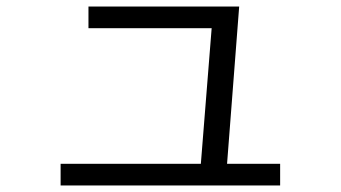

<svg xmlns="http://www.w3.org/2000/svg" viewBox="-20 -573 1040 586"><path d="M250 -553H710L673 -73H835V-7H165V-73H593L626 -487H250Z"/></svg>

Font: M PLUS 1p
Style: Regular
Weight: 400
Version: Version 1.062